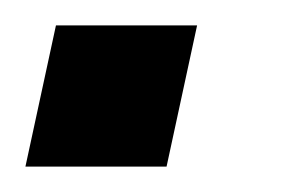

<svg xmlns="http://www.w3.org/2000/svg" viewBox="-23 -131 240 151"><path d="M-3 0 21 -111H132L108 0Z"/></svg>

Font: Saira Ultra Condensed
Style: Bold Italic
Weight: 700
Width: 1
Italic angle: -12°
Designer: Hector Gatti with collaboration of the Omnibus-Type team
Foundry: Omnibus-Type
Version: Version 1.001; ttfautohint (v1.8)